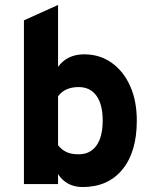

<svg xmlns="http://www.w3.org/2000/svg" viewBox="-20 -742 622 774"><path d="M313 12Q248.5 12 214 -40V0H76.5V-660L214 -722V-472.5Q251 -523 319.5 -523Q382 -523 430 -489Q478 -455 504.8 -395Q531.5 -335 531.5 -256Q531.5 -129.5 473.5 -58.8Q415.5 12 313 12ZM297 -120Q343.5 -120 368.8 -155.2Q394 -190.5 394 -256Q394 -321 368.8 -356Q343.5 -391 297 -391Q241 -391 214 -353.5V-157Q228 -138.5 247.5 -129.2Q267 -120 297 -120Z"/></svg>

Font: Overpass ExtraBold
Style: Regular
Weight: 800
Designer: Delve Withrington, Dave Bailey, Thomas Jockin
Foundry: Delve Fonts LLC
Version: Version 4.000; ttfautohint (v1.8.3)